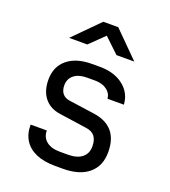

<svg xmlns="http://www.w3.org/2000/svg" viewBox="-143 -889 886 1002"><g transform="rotate(20 300.0 -388.5)"><path d="M278 8Q217 8 173.5 -10.5Q130 -29 107.5 -64.5Q85 -100 85 -151H175Q175 -113 202 -91.5Q229 -70 278 -70H322Q372 -70 399.5 -92Q427 -114 427 -154Q427 -190 411 -210Q395 -230 362 -234L210 -256Q154 -264 123 -302.5Q92 -341 92 -404Q92 -476 141.5 -517Q191 -558 278 -558H322Q402 -558 452.5 -518.5Q503 -479 507 -415H416Q414 -444 388.5 -463Q363 -482 322 -482H278Q232 -482 206 -461Q180 -440 180 -404Q180 -376 193.5 -359Q207 -342 233 -338L375 -318Q445 -308 480 -267Q515 -226 515 -154Q515 -77 464.5 -34.5Q414 8 322 8ZM119 -645 258 -785H341L481 -645H382L300 -723L220 -645Z"/></g></svg>

Font: JetBrains Mono
Style: Regular
Weight: 400
Monospace: yes
Designer: Philipp Nurullin, Konstantin Bulenkov
Foundry: JetBrains
Version: Version 2.305